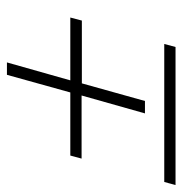

<svg xmlns="http://www.w3.org/2000/svg" viewBox="-8 -523 534 562"><g transform="rotate(-90 259.0 -242.0)"><path d="M-1.6 4.8 7.3 -28.2H411.3L402.4 4.8ZM208.1 -84.7 260.5 -270.2H75.8L84.7 -303.2H269.4L321 -488.7H357.3L304.8 -303.2H488.7L479.8 -269.4H296L244.4 -84.7Z"/></g></svg>

Font: Playfair 5pt SemiExpanded Light SemiBold
Style: Italic
Weight: 600
Italic angle: -15.6°
Version: Version 2.001;gftools[0.9.30]